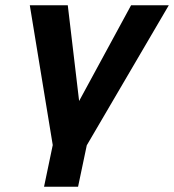

<svg xmlns="http://www.w3.org/2000/svg" viewBox="-20 -558 660 728"><path d="M147 150 180 -8 93 -538H237L280 -175L477 -538H620L309 -7L276 150Z"/></svg>

Font: Geist Mono ExtraBold
Style: Italic
Weight: 800
Italic angle: -12°
Monospace: yes
Designer: Basement.studio, Andrés Briganti, Mateo Zaragoza
Foundry: Basement.studio, Vercel, Andrés Briganti, Guido Ferreyra, Mateo Zaragoza
Version: Version 1.500; ttfautohint (v1.8.4.7-5d5b)